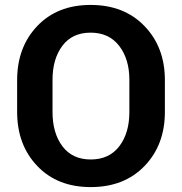

<svg xmlns="http://www.w3.org/2000/svg" viewBox="-20 -741 731 771"><path d="M642.1 -291.5Q642.1 -159.2 560.5 -74.5Q479 10.3 344.2 10.3Q210.4 10.3 129.6 -74.5Q48.8 -159.2 48.8 -291.5V-419.4Q48.8 -551.3 129.4 -636.2Q210 -721.2 343.8 -721.2Q478.5 -721.2 560.3 -636.2Q642.1 -551.3 642.1 -419.4ZM499.5 -420.4Q499.5 -503.9 458.5 -556.9Q417.5 -609.9 343.8 -609.9Q270 -609.9 230.5 -557.1Q190.9 -504.4 190.9 -420.4V-291.5Q190.9 -206.5 230.7 -153.6Q270.5 -100.6 344.2 -100.6Q418.5 -100.6 459 -153.6Q499.5 -206.5 499.5 -291.5Z"/></svg>

Font: Roboto Web
Style: Bold
Weight: 700
Designer: Google
Version: Version 1.200310; 2013